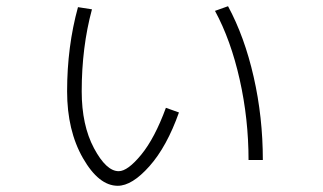

<svg xmlns="http://www.w3.org/2000/svg" viewBox="-20 -566 1040 618"><path d="M672 -531 714 -546Q767 -448 796.5 -318.5Q826 -189 826 -51H780Q780 -183 751.5 -310Q723 -437 672 -531ZM231 -543 276 -536Q243 -414 243 -272Q243 -163 282.5 -89Q322 -15 362 -15Q391 -15 434.5 -68Q478 -121 514 -219L556 -204Q517 -94 461 -31Q405 32 359 32Q298 32 247 -57Q196 -146 196 -272Q196 -416 231 -543Z"/></svg>

Font: M PLUS 1p Light
Style: Regular
Weight: 300
Version: Version 1.061